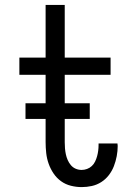

<svg xmlns="http://www.w3.org/2000/svg" viewBox="-20 -755 540 783"><path d="M313 8Q291 8 269 2.5Q247 -3 229 -16Q211 -29 198.5 -47.5Q186 -66 178.5 -87Q171 -108 168.5 -130.5Q166 -153 166 -175V-450H59V-520H166V-735H244V-520H431V-450H244V-175Q244 -162 245 -150Q246 -138 248.5 -126Q251 -114 256 -102.5Q261 -91 269 -81.5Q277 -72 288.5 -67Q300 -62 313 -62Q324 -62 335 -66Q346 -70 354.5 -78Q363 -86 368 -96.5Q373 -107 376 -118Q379 -129 380.5 -140.5Q382 -152 382 -164Q382 -165 382 -166.5Q382 -168 382 -170H459Q459 -167 459.5 -164.5Q460 -162 460 -160Q460 -139 456 -118Q452 -97 444.5 -77.5Q437 -58 424 -41Q411 -24 393 -12.5Q375 -1 354.5 3.5Q334 8 313 8ZM84 -270V-334H346V-270Z"/></svg>

Font: Iosevka Gothic
Style: Regular
Weight: 400
Monospace: yes
Designer: Belleve Invis
Foundry: Belleve Invis
Version: Version 15.5.1; ttfautohint (v1.8.4)